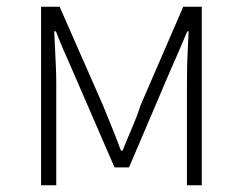

<svg xmlns="http://www.w3.org/2000/svg" viewBox="-20 -550 721 570"><path d="M102 0V-530H157L285 -239Q299 -205 312.5 -171.5Q326 -138 339 -103H344Q358 -138 372.5 -171.5Q387 -205 398 -239L524 -530H579V0H535V-303Q535 -324 535.5 -350Q536 -376 537.5 -403.5Q539 -431 540 -457H536Q524 -428 512 -400.5Q500 -373 488 -346L363 -53H320L193 -346Q181 -373 169 -400.5Q157 -428 146 -457H141Q142 -431 143.5 -403.5Q145 -376 146 -350Q147 -324 147 -303V0Z"/></svg>

Font: Noto Sans KR ExtraLight
Style: Regular
Weight: 250
Designer: Ryoko NISHIZUKA  (kana, bopomofo & ideographs); Paul D. Hunt (Latin, Greek & Cyrillic); Sandoll Communications , Soo-you
Foundry: Adobe
Version: Version 2.004-H2;hotconv 1.0.118;makeotfexe 2.5.65603